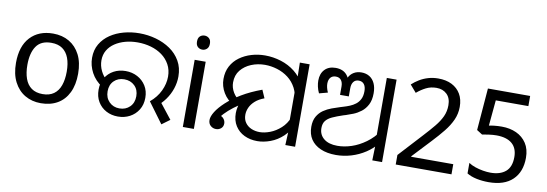

<svg xmlns="http://www.w3.org/2000/svg" viewBox="-56 -1118 4300 1509"><g transform="rotate(10 2094.0 -363.5)"><path d="M551 -269Q551 -180 520.5 -117.5Q490 -55 434 -22.5Q378 10 301 10Q230 10 174.5 -22.5Q119 -55 87 -117.5Q55 -180 55 -269Q55 -402 122 -474Q189 -546 304 -546Q377 -546 432.5 -513.5Q488 -481 519.5 -419.5Q551 -358 551 -269ZM146 -269Q146 -206 162.5 -159.5Q179 -113 214 -88Q249 -63 303 -63Q357 -63 392 -88Q427 -113 443.5 -159.5Q460 -206 460 -269Q460 -333 443 -378Q426 -423 391.5 -447.5Q357 -472 302 -472Q220 -472 183 -418Q146 -364 146 -269Z M1144 -154Q1197 -198 1224 -255Q1251 -312 1251 -369Q1251 -423 1228 -465Q1205 -507 1166 -535.5Q1127 -564 1076.5 -578.5Q1026 -593 970 -593Q918 -593 872 -580.5Q826 -568 790 -544Q754 -520 733.5 -485Q713 -450 713 -405Q713 -362 732.5 -321.5Q752 -281 786 -254L758 -198Q697 -238 667 -294.5Q637 -351 637 -412Q637 -475 665 -522.5Q693 -570 740.5 -602Q788 -634 848 -650Q908 -666 972 -666Q1040 -666 1104 -648Q1168 -630 1219 -595Q1270 -560 1300.5 -507Q1331 -454 1331 -384Q1331 -335 1315 -287Q1299 -239 1269 -197Q1239 -155 1197 -123L1213 -184L1328 -38L1264 9ZM916 8Q864 8 822 -14.5Q780 -37 755.5 -78Q731 -119 731 -174Q731 -229 755.5 -269.5Q780 -310 822 -332.5Q864 -355 916 -355Q968 -355 1010.5 -332.5Q1053 -310 1078.5 -269.5Q1104 -229 1104 -174Q1104 -119 1078.5 -78Q1053 -37 1010.5 -14.5Q968 8 916 8ZM917 -57Q967 -57 999.5 -89Q1032 -121 1032 -174Q1032 -226 999.5 -257.5Q967 -289 917 -289Q867 -289 835 -257.5Q803 -226 803 -174Q803 -122 835.5 -89.5Q868 -57 917 -57Z M1522 -536V0H1434V-536ZM1479 -737Q1499 -737 1514.5 -723.5Q1530 -710 1530 -681Q1530 -653 1514.5 -639Q1499 -625 1479 -625Q1457 -625 1442 -639Q1427 -653 1427 -681Q1427 -710 1442 -723.5Q1457 -737 1479 -737Z M2028 8Q1971 8 1925 -14Q1879 -36 1852 -78.5Q1825 -121 1825 -180Q1825 -203 1831 -230Q1837 -257 1854.5 -285.5Q1872 -314 1906 -340Q1940 -366 1995 -386L2016 -336Q1973 -321 1927 -297Q1881 -273 1838.5 -244.5Q1796 -216 1762 -186Q1728 -156 1708 -128Q1688 -100 1688 -78L1674 -144Q1715 -144 1732.5 -125Q1750 -106 1750 -83Q1750 -58 1733 -43.5Q1716 -29 1693 -29Q1668 -29 1649.5 -45.5Q1631 -62 1631 -91Q1631 -119 1655 -157.5Q1679 -196 1725.5 -239Q1772 -282 1840.5 -323Q1909 -364 1999 -397L2027 -333Q1983 -317 1955 -292Q1927 -267 1914 -238Q1901 -209 1901 -180Q1901 -143 1919.5 -117Q1938 -91 1968.5 -78Q1999 -65 2035 -65Q2073 -65 2117.5 -82Q2162 -99 2201.5 -134.5Q2241 -170 2262 -224L2301 -180Q2277 -116 2232 -74Q2187 -32 2133 -12Q2079 8 2028 8ZM1804 -234Q1744 -267 1713.5 -318.5Q1683 -370 1683 -427Q1683 -486 1707 -530.5Q1731 -575 1772.5 -605Q1814 -635 1866 -650.5Q1918 -666 1974 -666Q2039 -666 2101.5 -646.5Q2164 -627 2214 -587.5Q2264 -548 2293.5 -488Q2323 -428 2323 -347L2262 -345Q2262 -408 2237.5 -455Q2213 -502 2173 -532.5Q2133 -563 2084 -578Q2035 -593 1986 -593Q1928 -593 1877 -572Q1826 -551 1794 -511.5Q1762 -472 1762 -414Q1762 -372 1784.5 -334.5Q1807 -297 1847 -273L1804 -234ZM2257 -106 2252 -144V-471L2255 -511L2252 -658H2330V0H2252Z M2656 8Q2585 8 2533.5 -14.5Q2482 -37 2455 -78Q2428 -119 2428 -177Q2428 -227 2447 -260Q2466 -293 2496 -313.5Q2526 -334 2560.5 -346.5Q2595 -359 2627 -369L2650 -376Q2674 -383 2698.5 -393Q2723 -403 2744 -419Q2765 -435 2778 -460.5Q2791 -486 2791 -524Q2791 -560 2776 -579.5Q2761 -599 2733 -599Q2706 -599 2691.5 -580Q2677 -561 2677 -529V-463H2607V-530Q2607 -562 2592.5 -580.5Q2578 -599 2550 -599Q2523 -599 2508 -581.5Q2493 -564 2493 -533Q2493 -519 2497 -501.5Q2501 -484 2510 -464L2442 -446Q2430 -471 2424.5 -496.5Q2419 -522 2419 -544Q2419 -600 2450.5 -633Q2482 -666 2537 -666Q2596 -666 2627 -629.5Q2658 -593 2658 -534H2627Q2627 -575 2641 -604.5Q2655 -634 2681.5 -650Q2708 -666 2743 -666Q2780 -666 2807.5 -649Q2835 -632 2850 -599.5Q2865 -567 2865 -521Q2865 -466 2846 -429.5Q2827 -393 2797.5 -370.5Q2768 -348 2736.5 -335.5Q2705 -323 2680 -315L2660 -309Q2609 -292 2575.5 -276.5Q2542 -261 2525 -239Q2508 -217 2508 -181Q2508 -128 2547 -96.5Q2586 -65 2655 -65Q2710 -65 2767.5 -84Q2825 -103 2879.5 -142.5Q2934 -182 2976 -242L2981 -146Q2943 -97 2890.5 -62.5Q2838 -28 2778 -10Q2718 8 2656 8ZM2950 -143 2946 -175V-658H3024V0H2946Z M3133 -76 3304 -262Q3353 -315 3387.5 -357Q3422 -399 3441 -440Q3460 -481 3460 -530Q3460 -587 3428 -618Q3396 -649 3345 -649Q3299 -649 3261.5 -630Q3224 -611 3190 -582L3140 -640Q3166 -664 3197.5 -683Q3229 -702 3266.5 -713Q3304 -724 3346 -724Q3409 -724 3454.5 -701Q3500 -678 3525 -635.5Q3550 -593 3550 -533Q3550 -478 3528 -429Q3506 -380 3467.5 -332Q3429 -284 3379 -231L3242 -85V-81H3578V0H3133Z M3875 10Q3825 10 3779 0.5Q3733 -9 3701 -29V-113Q3723 -98 3753.5 -87.5Q3784 -77 3817 -71.5Q3850 -66 3877 -66Q3954 -66 3997.5 -103Q4041 -140 4041 -219Q4041 -290 3998 -326.5Q3955 -363 3873 -363Q3847 -363 3813.5 -358.5Q3780 -354 3760 -350L3716 -378L3743 -714H4080V-633H3820L3801 -428Q3817 -432 3844.5 -435Q3872 -438 3903 -438Q3968 -438 4019.5 -414.5Q4071 -391 4101.5 -344.5Q4132 -298 4132 -229Q4132 -117 4066 -53.5Q4000 10 3875 10Z"/></g></svg>

Font: oriya25
Style: Book
Weight: 400
Designer: Jelle Bosma - Monotype Design Team
Foundry: Monotype Imaging Inc.
Version: Version 2.003